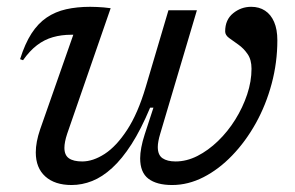

<svg xmlns="http://www.w3.org/2000/svg" viewBox="-20 -520 846 550"><path d="M462.5 -490.5H544L439 -137Q435.5 -125.5 433.8 -116Q432 -106.5 432 -99Q432 -76 445.5 -66.8Q459 -57.5 483 -57.5Q514.5 -57.5 545.5 -73.2Q576.5 -89 604.5 -116Q632.5 -143 654 -177.5Q675.5 -212 688 -249.5Q700.5 -287 700.5 -323Q700.5 -349 689.2 -365.2Q678 -381.5 662.8 -392.2Q647.5 -403 636.2 -411.2Q625 -419.5 625 -430Q625 -463.5 647.8 -482Q670.5 -500.5 699.5 -500.5Q722.5 -500.5 739.2 -489.5Q756 -478.5 765.2 -457.2Q774.5 -436 774.5 -404.5Q774.5 -341 758.2 -280.2Q742 -219.5 712.8 -167Q683.5 -114.5 645.2 -74.8Q607 -35 563 -12.5Q519 10 473 10Q429 10 405.2 -8Q381.5 -26 381.5 -66.5Q381.5 -80.5 384.8 -97.8Q388 -115 394.5 -135L419.5 -211.5H410Q384 -149.5 356.8 -107Q329.5 -64.5 301.2 -38.8Q273 -13 244 -1.5Q215 10 185 10Q137 10 109.8 -14.5Q82.5 -39 82.5 -83.5Q82.5 -113 95 -149.5L190 -420.5Q188 -420.5 187.2 -420.5Q186.5 -420.5 184.5 -420.5Q156 -420.5 131.5 -413.5Q107 -406.5 86 -390.5Q65 -374.5 46 -347.5L37.5 -350.5Q51.5 -395 70.2 -424Q89 -453 113.8 -469.8Q138.5 -486.5 169.5 -493.5Q200.5 -500.5 238.5 -500.5Q248 -500.5 257.5 -500Q267 -499.5 277 -498.8Q287 -498 297 -496.5L172.5 -137Q168.5 -125 166.5 -114.8Q164.5 -104.5 164.5 -96.5Q164.5 -75.5 177.5 -66.5Q190.5 -57.5 215.5 -57.5Q246.5 -57.5 280 -79.2Q313.5 -101 344.2 -148Q375 -195 397.5 -271Z"/></svg>

Font: Newsreader 9pt
Style: Italic
Weight: 400
Italic angle: -17°
Designer: Hugues Gentile
Foundry: Production Type
Version: Version 1.003